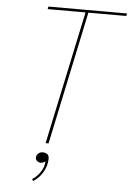

<svg xmlns="http://www.w3.org/2000/svg" viewBox="-62 -783 710 1039"><g transform="rotate(5 293.0 -264.0)"><path d="M582 -723.5H369.5L378 -730.5L223.5 0H207.5L362.5 -730.5L368 -723.5H155.5L158 -737.5H585.5ZM190.5 108Q179 108 170.5 100.8Q162 93.5 162 82.5Q162 70.5 171.5 60.8Q181 51 197.5 51Q211 51 221 58Q231 65 231 81Q231 107.5 221.5 132.2Q212 157 195.5 177.2Q179 197.5 157.5 210.5L152 199.5Q166 192 180.5 176.2Q195 160.5 205 140Q215 119.5 215 97Q213 101 205.8 104.5Q198.5 108 190.5 108Z"/></g></svg>

Font: Epilogue Thin
Style: Italic
Weight: 250
Italic angle: -12°
Designer: Tyler Finck
Foundry: Etcetera Type Co
Version: Version 2.112